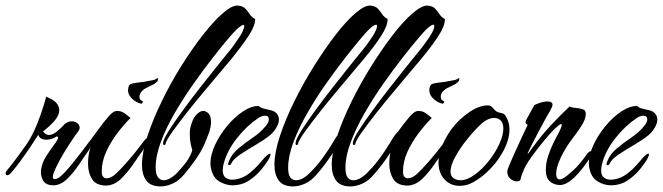

<svg xmlns="http://www.w3.org/2000/svg" viewBox="-49 -650 2372 687"><path d="M142 13Q114 13 104.5 -5.5Q95 -24 98 -43Q102 -69 115.5 -90Q129 -111 143 -130Q153 -143 157.5 -152Q162 -161 154 -162Q149 -158 138 -154Q127 -150 116 -150Q107 -150 99 -154Q91 -158 88 -168Q78 -152 69 -138.5Q60 -125 52 -113Q37 -92 24 -73.5Q11 -55 -10 -31Q-17 -23 -23 -23Q-29 -23 -29 -30Q-29 -34 -26 -38Q-3 -66 12 -86.5Q27 -107 47 -135Q67 -165 82 -202Q97 -239 106 -268.5Q115 -298 116 -304Q142 -294 152.5 -282Q163 -270 163 -256Q163 -237 145.5 -217Q128 -197 105 -180Q114 -167 126 -167Q139 -167 152.5 -178Q166 -189 173 -196Q189 -216 208 -216Q219 -216 227.5 -209.5Q236 -203 236 -193Q236 -188 233 -183Q218 -163 199 -134Q180 -105 164.5 -76.5Q149 -48 142 -28Q141 -24 140.5 -21.5Q140 -19 140 -17Q140 -9 147 -9Q152 -9 159 -13Q166 -17 170 -21Q188 -37 215 -71Q242 -105 265 -136Q279 -156 284 -156Q289 -156 284.5 -143Q280 -130 269 -113Q254 -92 234.5 -62.5Q215 -33 191.5 -10Q168 13 142 13Z M456 -279Q437 -283 421.5 -299Q406 -315 410 -335Q412 -346 418 -349Q424 -352 440 -354Q458 -356 464.5 -357Q471 -358 477.5 -359.5Q484 -361 502 -364Q506 -365 512 -369Q518 -373 516 -364Q516 -360 509.5 -354.5Q503 -349 498 -347Q487 -342 473.5 -335Q460 -328 453 -316Q450 -310 450 -305Q450 -291 460 -289Q462 -289 462 -286Q462 -284 460 -281Q458 -278 456 -279ZM332 14Q295 14 280.5 -9Q266 -32 266 -63Q266 -110 283 -141Q273 -146 278 -153Q290 -169 306 -191Q322 -213 337.5 -231Q353 -249 363 -252Q366 -253 371 -253Q387 -253 400.5 -242Q414 -231 418 -228Q394 -204 370.5 -173Q347 -142 331 -107Q315 -72 315 -36Q315 -23 320 -17.5Q325 -12 332 -12Q347 -12 363 -26Q381 -42 408.5 -73.5Q436 -105 459 -136Q473 -156 478 -156Q483 -156 478.5 -143Q474 -130 463 -113Q449 -94 429 -64.5Q409 -35 386 -12Q373 1 358.5 7.5Q344 14 332 14Z M526 17Q490 17 474.5 -4Q459 -25 459 -60Q459 -104 478.5 -163Q498 -222 529.5 -287Q561 -352 599.5 -413.5Q638 -475 677 -525Q716 -575 749 -603.5Q782 -632 803 -630Q821 -628 829.5 -618.5Q838 -609 845 -598.5Q852 -588 864 -582Q864 -557 840 -521Q816 -485 783 -444Q766 -424 738.5 -391Q711 -358 679 -320Q647 -282 618 -245Q589 -208 568.5 -179.5Q548 -151 544 -138Q543 -131 539 -131Q533 -131 535 -141Q537 -154 556.5 -184.5Q576 -215 604.5 -254Q633 -293 663 -331.5Q693 -370 716 -398.5Q739 -427 746 -436Q761 -454 775 -471.5Q789 -489 799 -505Q813 -524 819 -537.5Q825 -551 825 -557Q825 -565 812 -556.5Q799 -548 773 -518Q748 -489 714 -445.5Q680 -402 644 -351Q608 -300 577 -247Q546 -194 527 -143.5Q508 -93 508 -51Q508 -26 516.5 -15.5Q525 -5 536 -5Q548 -5 561.5 -13Q575 -21 585 -32Q613 -62 623.5 -79Q634 -96 639 -112Q637 -118 633.5 -134.5Q630 -151 630 -170Q630 -176 630.5 -182Q631 -188 632 -193Q640 -225 653 -239Q666 -253 678 -253Q688 -253 696 -245Q702 -239 704 -231Q706 -223 706 -214Q706 -194 697.5 -171.5Q689 -149 683 -135Q670 -106 649 -76.5Q628 -47 611 -27Q591 -3 568.5 7Q546 17 526 17Z M782 13Q758 13 734.5 -1.5Q711 -16 705 -53Q704 -57 704 -66Q704 -96 720.5 -131.5Q737 -167 763.5 -199Q790 -231 820 -251Q850 -271 877 -271Q883 -264 896.5 -261Q910 -258 922 -255Q936 -251 942.5 -242Q949 -233 949 -222Q949 -209 940 -193.5Q931 -178 917 -166Q894 -148 864 -130.5Q834 -113 809.5 -96.5Q785 -80 778 -64Q776 -59 772 -59Q765 -59 768 -67Q778 -97 803 -118Q828 -139 855.5 -157.5Q883 -176 900 -197Q913 -211 913 -223Q913 -236 899 -236Q887 -236 873 -226Q833 -199 798 -154.5Q763 -110 751 -63Q748 -51 748 -41Q748 -22 758 -14.5Q768 -7 782 -7Q794 -7 807 -11Q820 -15 830 -21Q845 -30 860 -44.5Q875 -59 885 -71Q908 -100 917 -100Q922 -100 915.5 -86Q909 -72 889 -47Q870 -23 843.5 -5Q817 13 782 13Z M1000 17Q964 17 948.5 -4Q933 -25 933 -60Q933 -104 952.5 -163Q972 -222 1004 -287Q1036 -352 1074.5 -413.5Q1113 -475 1151.5 -525Q1190 -575 1223.5 -603.5Q1257 -632 1277 -630Q1295 -628 1303.5 -618.5Q1312 -609 1319 -598.5Q1326 -588 1338 -582Q1338 -557 1314.5 -521Q1291 -485 1257 -444Q1240 -424 1212.5 -391Q1185 -358 1153 -320Q1121 -282 1092 -245Q1063 -208 1042.5 -179.5Q1022 -151 1018 -138Q1017 -131 1013 -131Q1007 -131 1009 -141Q1011 -154 1030.5 -184.5Q1050 -215 1078.5 -254Q1107 -293 1137 -331.5Q1167 -370 1190 -398.5Q1213 -427 1220 -436Q1235 -454 1249 -471.5Q1263 -489 1274 -505Q1300 -541 1300 -557Q1300 -566 1286.5 -557.5Q1273 -549 1247 -518Q1222 -489 1188 -445.5Q1154 -402 1118 -351Q1082 -300 1051 -246Q1020 -192 1001 -141.5Q982 -91 982 -50Q982 -25 990 -15Q998 -5 1010 -5Q1036 -5 1067 -39Q1087 -59 1108.5 -89Q1130 -119 1142 -140Q1165 -179 1172 -179Q1174 -179 1174 -176Q1174 -175 1173.5 -173Q1173 -171 1172 -168Q1162 -132 1137 -95Q1112 -58 1085 -27Q1065 -3 1042.5 7Q1020 17 1000 17Z M1205 17Q1169 17 1153.5 -4Q1138 -25 1138 -60Q1138 -104 1157.5 -163Q1177 -222 1209 -287Q1241 -352 1279.5 -413.5Q1318 -475 1356.5 -525Q1395 -575 1428.5 -603.5Q1462 -632 1482 -630Q1500 -628 1508.5 -618.5Q1517 -609 1524 -598.5Q1531 -588 1543 -582Q1543 -557 1519.5 -521Q1496 -485 1462 -444Q1445 -424 1417.5 -391Q1390 -358 1358 -320Q1326 -282 1297 -245Q1268 -208 1247.5 -179.5Q1227 -151 1223 -138Q1222 -131 1218 -131Q1212 -131 1214 -141Q1216 -154 1235.5 -184.5Q1255 -215 1283.5 -254Q1312 -293 1342 -331.5Q1372 -370 1395 -398.5Q1418 -427 1425 -436Q1440 -454 1454 -471.5Q1468 -489 1479 -505Q1505 -541 1505 -557Q1505 -566 1491.5 -557.5Q1478 -549 1452 -518Q1427 -489 1393 -445.5Q1359 -402 1323 -351Q1287 -300 1256 -246Q1225 -192 1206 -141.5Q1187 -91 1187 -50Q1187 -25 1195 -15Q1203 -5 1215 -5Q1241 -5 1272 -39Q1292 -59 1313.5 -89Q1335 -119 1347 -140Q1370 -179 1377 -179Q1379 -179 1379 -176Q1379 -175 1378.5 -173Q1378 -171 1377 -168Q1367 -132 1342 -95Q1317 -58 1290 -27Q1270 -3 1247.5 7Q1225 17 1205 17Z M1534 -279Q1515 -283 1499.5 -299Q1484 -315 1488 -335Q1490 -346 1496 -349Q1502 -352 1518 -354Q1536 -356 1542.5 -357Q1549 -358 1555.5 -359.5Q1562 -361 1580 -364Q1584 -365 1590 -369Q1596 -373 1594 -364Q1594 -360 1587.5 -354.5Q1581 -349 1576 -347Q1565 -342 1551.5 -335Q1538 -328 1531 -316Q1528 -310 1528 -305Q1528 -291 1538 -289Q1540 -289 1540 -286Q1540 -284 1538 -281Q1536 -278 1534 -279ZM1410 14Q1373 14 1358.5 -9Q1344 -32 1344 -63Q1344 -110 1361 -141Q1351 -146 1356 -153Q1368 -169 1384 -191Q1400 -213 1415.5 -231Q1431 -249 1441 -252Q1444 -253 1449 -253Q1465 -253 1478.5 -242Q1492 -231 1496 -228Q1472 -204 1448.5 -173Q1425 -142 1409 -107Q1393 -72 1393 -36Q1393 -23 1398 -17.5Q1403 -12 1410 -12Q1425 -12 1441 -26Q1459 -42 1486.5 -73.5Q1514 -105 1537 -136Q1551 -156 1556 -156Q1561 -156 1556.5 -143Q1552 -130 1541 -113Q1527 -94 1507 -64.5Q1487 -35 1464 -12Q1451 1 1436.5 7.5Q1422 14 1410 14Z M1596 15Q1563 15 1541.5 -8Q1520 -31 1520 -69Q1520 -101 1535 -133.5Q1550 -166 1568 -190Q1595 -225 1630.5 -249Q1666 -273 1697 -273Q1708 -273 1717.5 -260.5Q1727 -248 1743 -246Q1747 -245 1751.5 -243.5Q1756 -242 1761 -234Q1774 -212 1774 -187Q1774 -150 1750.5 -107Q1727 -64 1689 -30Q1670 -13 1646 1Q1622 15 1596 15ZM1598 -5Q1622 -5 1649 -24.5Q1676 -44 1699.5 -73.5Q1723 -103 1737.5 -134.5Q1752 -166 1752 -190Q1752 -209 1743 -218.5Q1734 -228 1720 -228Q1695 -228 1669 -203Q1643 -178 1618 -146Q1596 -118 1579.5 -88Q1563 -58 1563 -36Q1563 -20 1574 -12.5Q1585 -5 1598 -5Z M1955 12Q1933 12 1918.5 -1Q1904 -14 1904 -42Q1904 -66 1912 -90.5Q1920 -115 1929.5 -135Q1939 -155 1945 -165Q1967 -206 1959 -206Q1952 -206 1927.5 -180.5Q1903 -155 1868 -109Q1837 -69 1827 -46.5Q1817 -24 1814 -10Q1813 -1 1799 -1Q1788 -1 1777 -10.5Q1766 -20 1766 -37Q1766 -42 1775 -63Q1784 -84 1796.5 -112Q1809 -140 1821 -165Q1833 -190 1839 -203Q1827 -210 1834 -221L1863 -274Q1866 -276 1881.5 -281.5Q1897 -287 1910 -287Q1928 -287 1928 -275Q1928 -269 1920 -255Q1917 -250 1906 -230.5Q1895 -211 1881.5 -185.5Q1868 -160 1856.5 -137.5Q1845 -115 1840 -104Q1840 -103 1839.5 -102.5Q1839 -102 1839 -101Q1839 -97 1846.5 -108Q1854 -119 1858 -124Q1888 -165 1920.5 -200Q1953 -235 1989 -269Q1996 -265 2009.5 -264Q2023 -263 2035 -259.5Q2047 -256 2047 -243Q2047 -223 2030.5 -198Q2014 -173 1994 -147Q1975 -122 1958 -87Q1941 -52 1941 -28Q1941 -8 1954 -8Q1960 -8 1970 -14Q1978 -19 2001 -39.5Q2024 -60 2050 -97Q2058 -109 2066 -109Q2070 -109 2071 -105.5Q2072 -102 2070 -97Q2000 12 1955 12Z M2136 13Q2112 13 2088.5 -1.5Q2065 -16 2059 -53Q2058 -57 2058 -66Q2058 -96 2074.5 -131.5Q2091 -167 2117.5 -199Q2144 -231 2174 -251Q2204 -271 2231 -271Q2237 -264 2250.5 -261Q2264 -258 2276 -255Q2290 -251 2296.5 -242Q2303 -233 2303 -222Q2303 -209 2294 -193.5Q2285 -178 2271 -166Q2248 -148 2218 -130.5Q2188 -113 2163.5 -96.5Q2139 -80 2132 -64Q2130 -59 2126 -59Q2119 -59 2122 -67Q2132 -97 2157 -118Q2182 -139 2209.5 -157.5Q2237 -176 2254 -197Q2267 -211 2267 -223Q2267 -236 2253 -236Q2241 -236 2227 -226Q2187 -199 2152 -154.5Q2117 -110 2105 -63Q2102 -51 2102 -41Q2102 -22 2112 -14.5Q2122 -7 2136 -7Q2148 -7 2161 -11Q2174 -15 2184 -21Q2199 -30 2214 -44.5Q2229 -59 2239 -71Q2262 -100 2271 -100Q2276 -100 2269.5 -86Q2263 -72 2243 -47Q2224 -23 2197.5 -5Q2171 13 2136 13Z"/></svg>

Font: The Nautigal
Style: Bold
Weight: 700
Designer: Robert E. Leuschke
Foundry: Robert E. Leuschke
Version: Version 1.100; ttfautohint (v1.8.3)